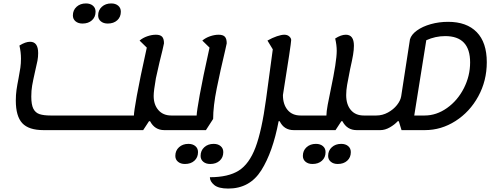

<svg xmlns="http://www.w3.org/2000/svg" viewBox="-20 -732 2908 1117"><path d="M1014 -60 1001 25H936Q880 25 853 -27H847L813 25H233Q147 25 109.5 -15.5Q72 -56 72 -147Q72 -180 76 -208.5Q80 -237 88 -277Q95 -313 98.5 -338Q102 -363 102 -391Q102 -429 93 -467Q128 -489 155 -489Q202 -489 202 -423Q202 -401 198 -379Q194 -357 184 -316Q172 -263 167 -234Q162 -205 162 -170Q162 -123 174 -99.5Q186 -76 210 -68Q234 -60 275 -60H759Q759 -80 776 -175Q793 -270 834 -455L792 -496Q811 -512 837 -521Q863 -530 887 -530Q912 -530 923 -518.5Q934 -507 934 -480L925 -439Q910 -382 887 -277Q874 -203 874 -174Q874 -123 901.5 -91.5Q929 -60 977 -60ZM404 -642Q404 -673 425.5 -692.5Q447 -712 480 -712Q505 -712 520.5 -699Q536 -686 536 -664Q536 -633 515 -614Q494 -595 460 -595Q435 -595 419.5 -608Q404 -621 404 -642ZM551 -642Q551 -673 572.5 -692.5Q594 -712 627 -712Q652 -712 667.5 -699Q683 -686 683 -664Q683 -633 662 -614Q641 -595 607 -595Q582 -595 566.5 -608Q551 -621 551 -642Z M1299 -480 1290 -439Q1262 -322 1241 -218Q1220 -114 1220 -40L1178 25H999L1012 -60H1124Q1125 -85 1142 -180Q1159 -275 1199 -455L1157 -496Q1176 -512 1202 -521Q1228 -530 1252 -530Q1277 -530 1288 -518.5Q1299 -507 1299 -480ZM1000 175Q1000 144 1021.5 124.5Q1043 105 1076 105Q1101 105 1116.5 118Q1132 131 1132 153Q1132 184 1111 203Q1090 222 1056 222Q1031 222 1015.5 209Q1000 196 1000 175ZM1147 175Q1147 144 1168.5 124.5Q1190 105 1223 105Q1248 105 1263.5 118Q1279 131 1279 153Q1279 184 1258 203Q1237 222 1203 222Q1178 222 1162.5 209Q1147 196 1147 175Z M1769 -60 1756 25H1689Q1632 25 1607 -27H1601Q1567 153 1500 259Q1433 365 1308 365Q1251 365 1226 344Q1201 323 1201 299Q1308 299 1369 260.5Q1430 222 1466.5 125.5Q1503 29 1528 -156L1567 -445L1536 -496Q1564 -512 1590.5 -521Q1617 -530 1634 -530Q1652 -530 1663 -520Q1674 -510 1674 -499Q1674 -479 1626 -179Q1626 -125 1653 -92.5Q1680 -60 1729 -60Z M2134 -60 2121 25H2055Q1999 25 1972 -27H1966L1932 25H1753L1766 -60H1879V-61Q1879 -81 1886.5 -122.5Q1894 -164 1904 -210Q1939 -375 1939 -436Q1939 -470 1930 -508Q1964 -530 1992 -530Q2039 -530 2039 -466Q2039 -442 2034 -412.5Q2029 -383 2017 -330Q2005 -270 1999.5 -238.5Q1994 -207 1994 -179Q1994 -124 2021 -92Q2048 -60 2097 -60ZM1742 175Q1742 144 1763.5 124.5Q1785 105 1818 105Q1843 105 1858.5 118Q1874 131 1874 153Q1874 184 1853 203Q1832 222 1798 222Q1773 222 1757.5 209Q1742 196 1742 175ZM1889 175Q1889 144 1910.5 124.5Q1932 105 1965 105Q1990 105 2005.5 118Q2021 131 2021 153Q2021 184 2000 203Q1979 222 1945 222Q1920 222 1904.5 209Q1889 196 1889 175Z M2812 -370Q2812 -262 2762.5 -171.5Q2713 -81 2630 -28Q2547 25 2452 25H2316L2300 -27H2294Q2276 -7 2248 9Q2220 25 2193 25H2118L2131 -60H2169Q2205 -60 2237 -77.5Q2269 -95 2289.5 -121Q2310 -147 2314 -172L2365 -503Q2373 -531 2405.5 -554.5Q2438 -578 2486 -591.5Q2534 -605 2587 -605Q2695 -605 2753.5 -545Q2812 -485 2812 -370ZM2715 -369Q2715 -522 2570 -522Q2513 -522 2460 -498L2390 -60H2450Q2519 -60 2580.5 -103.5Q2642 -147 2678.5 -218.5Q2715 -290 2715 -369ZM2387 -448 2389 -450Z"/></svg>

Font: Lemonada Light
Style: Regular
Weight: 300
Designer: Mohamed Gaber (Arabic) Eduardo Tunni (Latin)
Foundry: Kief Type Foundry
Version: Version 3.006